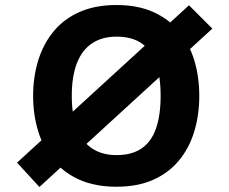

<svg xmlns="http://www.w3.org/2000/svg" viewBox="-20 -733 914 765"><path d="M48 -85 733 -712 826 -619 137 12ZM444 11Q360 11 297.5 -16.5Q235 -44 194 -93.5Q153 -143 132.5 -209Q112 -275 112 -351Q112 -427 132.5 -493Q153 -559 194 -608.5Q235 -658 297.5 -685.5Q360 -713 444 -713Q528 -713 590 -685.5Q652 -658 693 -608.5Q734 -559 754 -493Q774 -427 774 -351Q774 -275 754 -209Q734 -143 693 -93.5Q652 -44 590 -16.5Q528 11 444 11ZM444 -115Q505 -115 544 -141.5Q583 -168 601.5 -221Q620 -274 620 -351Q620 -429 601.5 -481.5Q583 -534 544 -560.5Q505 -587 444 -587Q387 -587 347 -560.5Q307 -534 286.5 -481.5Q266 -429 266 -351Q266 -274 286.5 -221Q307 -168 347 -141.5Q387 -115 444 -115Z"/></svg>

Font: Inclusive Sans
Style: Regular
Weight: 400
Designer: Olivia King
Foundry: Olivia King
Version: Version 2.004